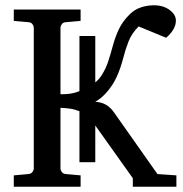

<svg xmlns="http://www.w3.org/2000/svg" viewBox="-20 -707 693 727"><path d="M647.9 0H482.9V-32.2L340.8 -231.9V-92.8H280.8V-286.1Q261.2 -293.5 242.7 -295.9Q224.1 -298.3 209 -298.8V-68.8Q209 -62.5 214.1 -55.7Q219.2 -48.8 230 -47.9L285.2 -43V0H32.2V-43L86.9 -47.9Q97.7 -48.8 102.8 -55.7Q107.9 -62.5 107.9 -68.8V-602.1Q107.9 -608.9 102.8 -615.7Q97.7 -622.6 86.9 -623L32.2 -627.9V-670.9H285.2V-627.9L230 -623Q219.2 -622.6 214.1 -615.7Q209 -608.9 209 -602.1V-350.1Q230.5 -350.1 246.3 -352.3Q262.2 -354.5 280.8 -361.8V-570.8H340.8V-395Q347.7 -400.4 353 -406.5Q358.4 -412.6 362.8 -418.9Q380.9 -446.3 390.4 -476.3Q399.9 -506.3 408.2 -536.9Q416.5 -567.4 430.4 -596.9Q444.3 -626.5 471.2 -652.8Q489.3 -670.9 513.4 -679Q537.6 -687 563 -687Q598.1 -687 622.1 -669.4Q646 -651.9 646 -628.9Q646 -611.8 636 -595Q626 -578.1 608.9 -564L504.9 -606.9Q478.5 -580.6 466.3 -549.1Q454.1 -517.6 445.6 -483.6Q437 -449.7 421.9 -416Q407.7 -385.3 385.7 -359.6Q363.8 -334 340.8 -321.8Q365.7 -319.8 382.6 -309.6Q399.4 -299.3 412.1 -280.8L576.2 -47.9L647.9 -43Z"/></svg>

Font: Charis
Style: Regular
Weight: 400
Designer: Walt Agee, Miriam Martin, Annie Olsen, Victor Gaultney, Lorna Priest, Alan Ward, Bob Hallissy, Martin Hosken, Sharon Cor
Foundry: SIL Global
Version: Version 7.000